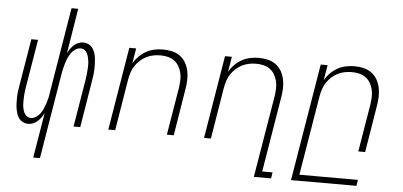

<svg xmlns="http://www.w3.org/2000/svg" viewBox="-58 -859 2517 1199"><g transform="rotate(5 1200.0 -260.0)"><path d="M187 215 234 -68Q227 -54 217.5 -40.5Q208 -27 195.5 -15.5Q183 -4 168 2Q153 8 138 8Q120 8 104.5 0.5Q89 -7 79 -20.5Q69 -34 64 -50.5Q59 -67 56.5 -84Q54 -101 53.5 -118.5Q53 -136 53.5 -154Q54 -172 56.5 -190Q59 -208 62 -226L111 -520H153L103 -219Q101 -205 99 -191.5Q97 -178 96.5 -164Q96 -150 95.5 -136Q95 -122 96 -108.5Q97 -95 100 -82Q103 -69 109 -57Q115 -45 126 -37.5Q137 -30 151 -30Q168 -30 183.5 -40.5Q199 -51 209.5 -65.5Q220 -80 227 -96.5Q234 -113 239.5 -129.5Q245 -146 249 -163Q253 -180 255 -197L344 -735H386L340 -452Q347 -466 356 -479.5Q365 -493 377.5 -504.5Q390 -516 405 -522Q420 -528 435 -528Q453 -528 469 -520.5Q485 -513 494.5 -499.5Q504 -486 509.5 -469.5Q515 -453 517 -436Q519 -419 519.5 -401.5Q520 -384 519.5 -366Q519 -348 516.5 -330Q514 -312 511 -294L463 0H421L471 -301Q473 -315 474.5 -328.5Q476 -342 477 -356Q478 -370 478.5 -384Q479 -398 477.5 -411.5Q476 -425 473 -438Q470 -451 464 -463Q458 -475 447.5 -482.5Q437 -490 423 -490Q406 -490 390 -479.5Q374 -469 364 -454.5Q354 -440 346.5 -423.5Q339 -407 334 -390.5Q329 -374 325 -357Q321 -340 318 -323L229 215Z M639 0 725 -520H768L752 -424Q766 -449 786.5 -469.5Q807 -490 831.5 -503.5Q856 -517 883 -522.5Q910 -528 937 -528Q966 -528 993.5 -521.5Q1021 -515 1043 -499Q1065 -483 1078.5 -459.5Q1092 -436 1098 -408.5Q1104 -381 1103 -352Q1102 -323 1097 -294L1049 0H1006L1056 -301Q1059 -324 1060 -347.5Q1061 -371 1055.5 -393Q1050 -415 1039 -434Q1028 -453 1010 -466Q992 -479 970 -484.5Q948 -490 924 -490Q902 -490 880 -486Q858 -482 836.5 -471.5Q815 -461 797 -444.5Q779 -428 766 -408.5Q753 -389 746 -367Q739 -345 735 -323L682 0Z M1570 215 1656 -301Q1659 -324 1660 -347.5Q1661 -371 1655.5 -393Q1650 -415 1639 -434Q1628 -453 1610 -466Q1592 -479 1570 -484.5Q1548 -490 1524 -490Q1502 -490 1480 -486Q1458 -482 1436.5 -471.5Q1415 -461 1397 -444.5Q1379 -428 1366 -408.5Q1353 -389 1346 -367Q1339 -345 1335 -323L1282 0H1239L1325 -520H1368L1352 -424Q1366 -449 1386.5 -469.5Q1407 -490 1431.5 -503.5Q1456 -517 1483 -522.5Q1510 -528 1537 -528Q1566 -528 1593.5 -521.5Q1621 -515 1643 -499Q1665 -483 1678.5 -459.5Q1692 -436 1698 -408.5Q1704 -381 1703 -352Q1702 -323 1697 -294L1619 177H1684L1678 215Z M1803 215 1925 -520H1968L1952 -424Q1966 -449 1986.5 -469.5Q2007 -490 2031.5 -503.5Q2056 -517 2083 -522.5Q2110 -528 2137 -528Q2166 -528 2193.5 -521.5Q2221 -515 2243 -499Q2265 -483 2278.5 -459.5Q2292 -436 2298 -408.5Q2304 -381 2303 -352Q2302 -323 2297 -294L2249 0H2206L2256 -301Q2259 -324 2260 -347.5Q2261 -371 2255.5 -393Q2250 -415 2239 -434Q2228 -453 2210 -466Q2192 -479 2170 -484.5Q2148 -490 2124 -490Q2102 -490 2080 -486Q2058 -482 2036.5 -471.5Q2015 -461 1997 -444.5Q1979 -428 1966 -408.5Q1953 -389 1946 -367Q1939 -345 1935 -323L1852 177H2219L2213 215Z"/></g></svg>

Font: Iosevka Extralight Extended
Style: Italic
Weight: 200
Width: 7
Italic angle: -9°
Monospace: yes
Designer: Belleve Invis
Foundry: Belleve Invis
Version: Version 32.5.0; ttfautohint (v1.8.4)